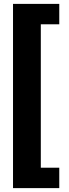

<svg xmlns="http://www.w3.org/2000/svg" viewBox="-20 -808 355 988"><path d="M285 -683H190V55H285V160H47V-788H285Z"/></svg>

Font: Teko SemiBold
Style: Regular
Weight: 600
Designer: Manushi Parikh, Jonny Pinhorn
Foundry: Indian Type Foundry
Version: Version 1.106;PS 1.0;hotconv 1.0.78;makeotf.lib2.5.61930; tt